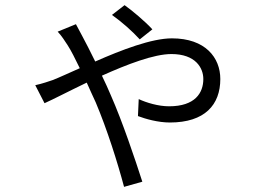

<svg xmlns="http://www.w3.org/2000/svg" viewBox="-20 -650 1040 746"><path d="M523 -497 572 -536C544 -567 491 -611 464 -630L415 -592C452 -566 495 -528 523 -497ZM275 -556 204 -527C218 -513 234 -488 243 -474C256 -454 272 -422 290 -385C249 -367 213 -350 185 -339C170 -334 145 -325 117 -319L153 -249C187 -264 248 -296 317 -329C329 -303 340 -277 352 -252C396 -148 437 -18 462 76L533 56C505 -31 456 -177 411 -279C401 -303 389 -329 376 -356C474 -400 578 -440 646 -440C740 -440 770 -386 770 -343C770 -289 738 -237 637 -237C595 -237 549 -251 519 -265L516 -199C545 -188 594 -174 640 -174C776 -174 836 -243 836 -343C836 -426 778 -501 648 -501C569 -501 452 -456 350 -411C331 -450 312 -487 299 -511C292 -524 283 -541 275 -556Z"/></svg>

Font: Source Han Sans JP Normal
Style: Regular
Weight: 350
Designer: Ryoko NISHIZUKA 西塚涼子 (kana, bopomofo & ideographs); Paul D. Hunt (Latin, Greek & Cyrillic); Sandoll Communications 산돌커뮤니
Foundry: Adobe
Version: Version 2.002;hotconv 1.0.116;makeotfexe 2.5.65601